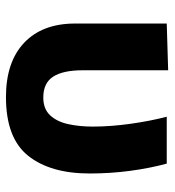

<svg xmlns="http://www.w3.org/2000/svg" viewBox="8 -552 557 612"><g transform="rotate(90 286.0 -245.5)"><path d="M289 13.5Q177 13.5 115.8 -44.5Q54.5 -102.5 54.5 -207V-499L203.5 -503.5V-231Q203.5 -168.5 223.8 -137Q244 -105.5 290.5 -105.5Q326.5 -105.5 346.8 -127Q367 -148.5 375 -184.2Q383 -220 383 -263.5Q383 -320.5 374 -384.2Q365 -448 351.5 -499H501Q515.5 -446 524 -382.8Q532.5 -319.5 532.5 -253.5Q532.5 -128 476 -57.2Q419.5 13.5 289 13.5Z"/></g></svg>

Font: Heraclito
Style: Bold
Weight: 700
Designer: Kostas Bartsokas (font) & Cristiano Sobral (main changes)
Foundry: Kostas Bartsokas (font) & Cristiano Sobral (main changes)
Version: Version 1.00;July 8, 2020;FontCreator 13.0.0.2655 64-bit